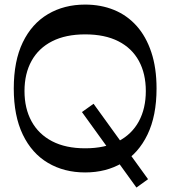

<svg xmlns="http://www.w3.org/2000/svg" viewBox="-20 -761 762 859"><path d="M590.4 78.1 346.6 -259.7 398.6 -296.7 642.4 40.7ZM361 10.5Q266.9 10.5 194.7 -32.2Q122.4 -74.8 82 -158.8Q41.6 -242.8 41.6 -365Q41.6 -488.2 82 -571.7Q122.4 -655.2 194.7 -697.8Q266.9 -740.5 361 -740.5Q431.4 -740.5 490 -716.6Q548.6 -692.6 591.1 -645.2Q633.5 -597.8 656.9 -527.6Q680.4 -457.3 680.4 -365Q680.4 -242.8 639.8 -158.8Q599.3 -74.8 527.2 -32.2Q455.1 10.5 361 10.5ZM361 -97.5Q449.1 -97.5 509.6 -129Q570.1 -160.6 601.3 -218.3Q632.4 -276 632.4 -353.7Q632.4 -431.5 601.3 -488.5Q570.1 -545.6 509.6 -576.4Q449.1 -607.2 361 -607.2Q273.9 -607.2 213.3 -576.4Q152.6 -545.6 121.1 -488.5Q89.6 -431.5 89.6 -353.7Q89.6 -276 121.1 -218.3Q152.6 -160.6 213.3 -129Q273.9 -97.5 361 -97.5Z"/></svg>

Font: Savate ExtraLight
Style: Regular
Weight: 200
Designer: Max Esnée
Foundry: Plomb Type
Version: Version 2.000